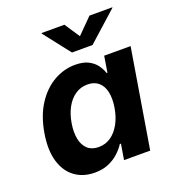

<svg xmlns="http://www.w3.org/2000/svg" viewBox="-139 -870 902 990"><g transform="rotate(-20 312.5 -375.5)"><path d="M213.9 9.3Q150.4 9.3 105.5 -23.4Q60.5 -56.2 41.7 -118.7Q22.9 -181.2 37.6 -270Q52.7 -360.8 93 -422.9Q133.3 -484.9 189 -516.6Q244.6 -548.3 306.2 -548.3Q350.1 -548.3 378.2 -533.9Q406.2 -519.5 422.1 -497.6Q438 -475.6 445.3 -452.6H449.7L463.9 -541H608.9L519.5 0H376L390.1 -85.4H383.8Q369.1 -62 345.5 -40.3Q321.8 -18.6 289.3 -4.6Q256.8 9.3 213.9 9.3ZM277.3 -107.9Q314.9 -107.9 344.5 -128.4Q374 -148.9 394 -185.3Q414.1 -221.7 422.4 -270.5Q430.2 -319.3 422.4 -355.5Q414.6 -391.6 391.4 -411.4Q368.2 -431.2 331.1 -431.2Q293 -431.2 263.4 -410.6Q233.9 -390.1 214.4 -354.2Q194.8 -318.4 187 -270.5Q179.2 -222.2 186.8 -185.5Q194.3 -148.9 217 -128.4Q239.7 -107.9 277.3 -107.9ZM325.7 -761.2 380.9 -678.2 463.4 -761.2H588.9L587.9 -758.3L426.3 -613.3H313.5L200.2 -758.3L201.2 -761.2Z"/></g></svg>

Font: Inter 17pt
Style: Bold Italic
Weight: 700
Italic angle: -9.3988°
Version: Version 4.001;git-66647c0bb